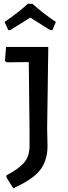

<svg xmlns="http://www.w3.org/2000/svg" viewBox="-20 -890 361 1014"><path d="M151 -870Q211 -817 275 -774L257 -731H245Q233 -738 212 -751.5Q191 -765 173.5 -776Q156 -787 140 -797Q113 -780 34 -731H24L4 -774Q76 -823 127 -870ZM235 -642 229 -212 231 -119Q231 -41 190.5 9.5Q150 60 50 104L14 47V36Q81 1 108.5 -32.5Q136 -66 136 -119V-202L132 -562L15 -561L6 -569L12 -642Z"/></svg>

Font: Alegreya Sans SC Medium
Style: Regular
Weight: 500
Designer: Juan Pablo del Peral
Foundry: Huerta Tipografica
Version: Version 2.001;PS 002.001;hotconv 1.0.88;makeotf.lib2.5.64775